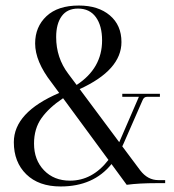

<svg xmlns="http://www.w3.org/2000/svg" viewBox="-20 -662 629 694"><path d="M199 12Q120 12 75 -32Q30 -76 30 -148Q30 -256 194 -326L166 -364Q107 -440 107 -505Q107 -565 148 -603.5Q189 -642 265 -642Q335 -642 377 -606.5Q419 -571 419 -510Q419 -409 268 -340L411 -148L482 -312H422V-323H558V-312H511Q500 -312 495 -299L428 -146Q427 -144 425 -139.5Q423 -135 422 -133L487 -46Q514 -11 552 -11H577V0H547Q482 0 438 6L383 -69Q318 12 199 12ZM227 -395 257 -355Q349 -415 349 -516Q349 -569 326.5 -600Q304 -631 262 -631Q223 -631 203 -603.5Q183 -576 183 -528Q183 -453 227 -395ZM103 -143Q103 -84 139 -46.5Q175 -9 233 -9Q314 -9 372 -84L208 -307Q157 -273 130 -235Q103 -197 103 -143Z"/></svg>

Font: Arapey Regular-Display
Style: Regular
Weight: 400
Designer: Eduardo Rodriguez Tunni
Foundry: Eduardo Rodriguez Tunni
Version: Version 4.000